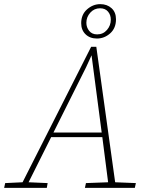

<svg xmlns="http://www.w3.org/2000/svg" viewBox="-41 -907 720 927"><path d="M-21 0 -16 -23 68 -27 399 -681H424L515 -27L615 -23L610 0H369L374 -23L481 -27L453 -245H206L97 -27L189 -23L185 0ZM375 -583 217 -267H450L401 -640ZM428 -741Q457 -741 475.5 -762.5Q494 -784 494 -812Q494 -835 480.5 -851Q467 -867 442 -867Q414 -867 395 -846Q376 -825 376 -797Q376 -775 389.5 -758Q403 -741 428 -741ZM427 -721Q393 -721 372 -741.5Q351 -762 351 -795Q351 -837 379.5 -862Q408 -887 443 -887Q476 -887 497.5 -867.5Q519 -848 519 -814Q519 -771 491 -746Q463 -721 427 -721Z"/></svg>

Font: Source Serif 4 SmText ExtraLight
Style: Italic
Weight: 200
Italic angle: -12°
Designer: Frank Grießhammer
Foundry: Adobe
Version: Version 4.005;hotconv 1.1.0;makeotfexe 2.6.0